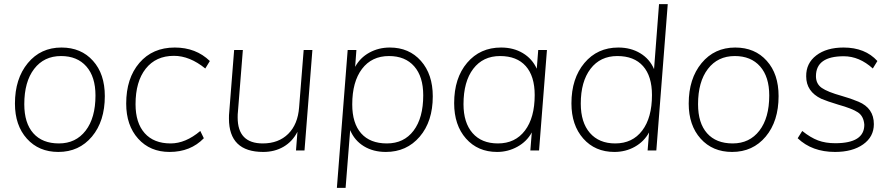

<svg xmlns="http://www.w3.org/2000/svg" viewBox="-20 -725 4298 925"><path d="M52 -226Q52 -346 114 -421Q176 -496 276 -496Q371 -496 428 -432Q485 -369 485 -262Q485 -141 423 -67Q361 7 261 7Q167 7 109.5 -57Q52 -121 52 -226ZM440 -265Q440 -355 396 -405Q352 -455 274 -455Q192 -455 144.5 -393Q97 -331 97 -223Q97 -132 140.5 -83Q184 -34 264 -34Q345 -34 392.5 -95.5Q440 -157 440 -265Z M588 -226Q588 -348 651.5 -422Q715 -496 822 -496Q924 -496 991 -431L969 -395Q894 -456 818 -456Q731 -456 682 -394Q633 -332 633 -223Q633 -133 677 -83.5Q721 -34 802 -34Q874 -34 945 -94L962 -59Q898 7 797 7Q703 7 645.5 -57Q588 -121 588 -226Z M1443 -484H1485L1447 0H1406L1413 -90Q1389 -43 1346 -18Q1303 7 1248 7Q1083 7 1083 -154Q1083 -174 1084 -180L1108 -484H1150L1126 -183Q1125 -178 1125 -159Q1125 -34 1246 -34Q1322 -34 1368.5 -80Q1415 -126 1421 -208Z M2065 -261Q2065 -140 2002 -66.5Q1939 7 1839 7Q1778 7 1733 -20.5Q1688 -48 1667 -98L1645 180H1603L1655 -484H1697L1691 -403Q1715 -447 1759.5 -471.5Q1804 -496 1858 -496Q1951 -496 2008 -431.5Q2065 -367 2065 -261ZM2019 -266Q2019 -356 1975.5 -405.5Q1932 -455 1854 -455Q1771 -455 1724 -393Q1677 -331 1677 -222Q1677 -131 1720 -82.5Q1763 -34 1844 -34Q1926 -34 1972.5 -95.5Q2019 -157 2019 -266Z M2573 -484H2615L2577 0H2535L2542 -87Q2518 -43 2472.5 -18Q2427 7 2375 7Q2282 7 2225 -57.5Q2168 -122 2168 -228Q2168 -349 2230.5 -422.5Q2293 -496 2394 -496Q2454 -496 2499 -469Q2544 -442 2566 -394ZM2556 -267Q2556 -358 2513 -406.5Q2470 -455 2389 -455Q2307 -455 2260 -393.5Q2213 -332 2213 -223Q2213 -134 2256.5 -84Q2300 -34 2379 -34Q2462 -34 2509 -96Q2556 -158 2556 -267Z M3155 -705H3197L3142 0H3100L3107 -87Q3083 -43 3038.5 -18Q2994 7 2940 7Q2847 7 2790 -57.5Q2733 -122 2733 -227Q2733 -347 2795.5 -421.5Q2858 -496 2959 -496Q3019 -496 3064.5 -468.5Q3110 -441 3131 -392ZM3121 -267Q3121 -358 3078 -406.5Q3035 -455 2954 -455Q2872 -455 2825 -393.5Q2778 -332 2778 -226Q2778 -135 2822 -84.5Q2866 -34 2944 -34Q3027 -34 3074 -96Q3121 -158 3121 -267Z M3298 -226Q3298 -346 3360 -421Q3422 -496 3522 -496Q3617 -496 3674 -432Q3731 -369 3731 -262Q3731 -141 3669 -67Q3607 7 3507 7Q3413 7 3355.5 -57Q3298 -121 3298 -226ZM3686 -265Q3686 -355 3642 -405Q3598 -455 3520 -455Q3438 -455 3390.5 -393Q3343 -331 3343 -223Q3343 -132 3386.5 -83Q3430 -34 3510 -34Q3591 -34 3638.5 -95.5Q3686 -157 3686 -265Z M3823 -59 3845 -94Q3885 -62 3921 -48.5Q3957 -35 4004 -35Q4144 -35 4144 -124Q4141 -165 4113.5 -183.5Q4086 -202 4018 -221Q3965 -237 3937 -249Q3864 -284 3864 -357Q3863 -420 3912.5 -458Q3962 -496 4044 -496Q4148 -496 4207 -431L4185 -395Q4120 -454 4045 -454Q3911 -454 3911 -358Q3911 -321 3939 -301.5Q3967 -282 4035 -263Q4078 -251 4116 -235Q4190 -204 4190 -127Q4190 -66 4138.5 -29.5Q4087 7 4003 7Q3892 7 3823 -59Z"/></svg>

Font: Iunito ExtraLight
Style: Italic
Weight: 200
Italic angle: -4.541°
Designer: Vernon Adams
Foundry: Vernon Adams
Version: Version 2.001;November 30, 2019;FontCreator 12.0.0.2547 64-b